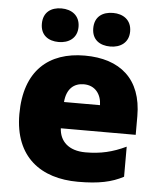

<svg xmlns="http://www.w3.org/2000/svg" viewBox="-54 -907 727 871"><g transform="rotate(5 309.0 -471.5)"><path d="M108 -783C108 -731 144 -707 191 -707C236 -707 275 -731 275 -783C275 -836 236 -860 191 -860C144 -860 108 -836 108 -783ZM342 -783C342 -731 378 -707 426 -707C471 -707 510 -731 510 -783C510 -836 471 -860 426 -860C378 -860 342 -836 342 -783ZM315 -656C152 -656 42 -565 42 -366C42 -169 166 -83 333 -83C429 -83 487 -96 540 -124V-261C479 -232 425 -219 356 -219C278 -219 238 -260 235 -318H576V-403C576 -572 476 -656 315 -656ZM322 -526C374 -526 402 -487 403 -438H239C244 -499 277 -526 322 -526Z"/></g></svg>

Font: Noto Sans Telugu UI Black
Style: Regular
Weight: 900
Designer: Jelle Bosma - Monotype Design Team
Foundry: Monotype Imaging Inc.
Version: Version 2.005